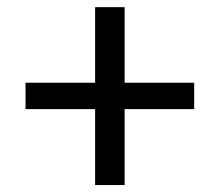

<svg xmlns="http://www.w3.org/2000/svg" viewBox="-20 -620 626 547"><path d="M251 -92.8H335V-309.1H533.2V-384.3H335V-599.6H251V-384.3H52.7V-309.1H251Z"/></svg>

Font: Cascadia Code SemiLight
Style: Regular
Weight: 350
Monospace: yes
Designer: Aaron Bell
Foundry: Saja Typeworks
Version: Version 2404.023